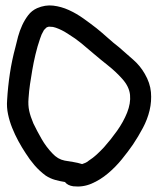

<svg xmlns="http://www.w3.org/2000/svg" viewBox="-20 -688 586 700"><path d="M146.5 -47.9Q124 -64.5 106 -85.4Q87.9 -106.4 73.2 -129.9Q59.6 -150.4 46.9 -173.8Q34.2 -197.3 24.4 -221.7Q14.6 -246.1 9.3 -271.5Q3.9 -296.9 5.9 -322.3Q8.8 -372.1 16.1 -420.4Q23.4 -468.8 36.1 -515.6Q40 -533.2 45.9 -554.7Q51.8 -576.2 61 -596.2Q70.3 -616.2 83 -632.8Q95.7 -649.4 115.2 -658.2Q144.5 -670.9 173.8 -667.5Q203.1 -664.1 231 -651.4Q258.8 -638.7 284.2 -620.6Q309.6 -602.5 332 -585Q352.5 -568.4 372.6 -550.3Q392.6 -532.2 414.1 -515.6Q439.5 -493.2 465.3 -470.7Q491.2 -448.2 507.8 -418.9Q527.3 -385.7 530.3 -352.1Q533.2 -318.4 525.4 -285.6Q517.6 -252.9 501 -221.7Q484.4 -190.4 464.8 -161.1Q447.3 -135.7 424.3 -107.4Q401.4 -79.1 373.5 -55.7Q345.7 -32.2 314 -18.6Q282.2 -4.9 247.1 -8.8Q226.6 -11.7 216.8 -24.4Q198.2 -27.3 180.7 -32.2Q163.1 -37.1 146.5 -47.9ZM84 -329.1Q82 -304.7 86.4 -284.2Q90.8 -263.7 101.6 -238.3Q115.2 -210 131.8 -181.2Q148.4 -152.3 170.9 -128.9Q190.4 -107.4 215.8 -102.5Q232.4 -99.6 248 -97.2Q263.7 -94.7 279.3 -89.8Q285.2 -91.8 291 -94.2Q296.9 -96.7 302.7 -101.6Q319.3 -112.3 333 -125Q346.7 -137.7 359.4 -151.4Q383.8 -178.7 406.7 -210.9Q429.7 -243.2 443.4 -277.3Q457 -311.5 454.1 -341.8Q451.2 -372.1 425.8 -400.4Q402.3 -426.8 374.5 -448.7Q346.7 -470.7 320.3 -493.2Q297.9 -512.7 276.4 -530.3Q254.9 -547.9 229.5 -563.5Q206.1 -579.1 183.6 -586.9Q180.7 -587.9 178.2 -588.4Q175.8 -588.9 172.9 -589.8L158.2 -590.8Q150.4 -588.9 148.4 -586.9Q141.6 -579.1 140.6 -579.1Q133.8 -567.4 131.8 -562.5Q129.9 -557.6 126 -546.9Q116.2 -518.6 109.4 -489.7Q102.5 -460.9 97.7 -432.6Q92.8 -404.3 89.4 -380.9Q85.9 -357.4 84 -329.1Z"/></svg>

Font: Schoolbell
Style: Regular
Weight: 400
Designer: Font Diner, Inc
Foundry: Font Diner, Inc
Version: Version 1.000